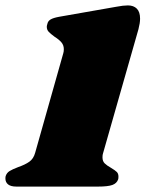

<svg xmlns="http://www.w3.org/2000/svg" viewBox="-46 -690 538 710"><path d="M427 -670Q448 -670 460 -658Q472 -646 472 -621Q472 -605 466 -582L335 -123Q333 -118 333 -108Q333 -94 341 -86Q349 -78 365 -69Q380 -60 386 -54Q392 -48 392 -37Q392 -30 391 -27Q386 -12 369.5 -6Q353 0 316 0H15Q-6 0 -16 -8Q-26 -16 -26 -30Q-26 -36 -25 -39Q-21 -51 -10.5 -57.5Q0 -64 21 -72Q47 -81 62.5 -92Q78 -103 84 -125L188 -493Q190 -499 190 -508Q190 -523 181 -533.5Q172 -544 156 -554Q141 -565 134 -572.5Q127 -580 127 -591Q127 -595 129 -601Q131 -612 141 -618Q151 -624 173 -628L384 -665Q410 -670 427 -670Z"/></svg>

Font: Shrikhand
Style: Regular
Weight: 400
Italic angle: -14°
Version: Version 1.000;PS 1.000;hotconv 1.0.88;makeotf.lib2.5.647800